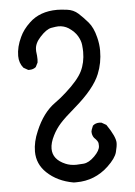

<svg xmlns="http://www.w3.org/2000/svg" viewBox="-55 -832 610 870"><g transform="rotate(-5 250.0 -397.0)"><path d="M257 -4H245Q171 -17 124 -62Q82 -102 82 -159Q82 -203 103 -251Q137 -332 192 -371Q219 -390 244 -413Q301 -464 320 -502.5Q339 -541 339 -590Q339 -602 337 -621.5Q335 -641 322.5 -662.5Q310 -684 283 -702Q262 -715 237 -715Q228 -715 205 -711Q182 -707 153 -675Q127 -647 127 -619V-611Q130 -590 130 -574L129 -560L119 -540Q107 -530 90 -530H84L63 -542Q44 -565 44 -597Q44 -638 65 -682Q80 -715 111 -744Q159 -790 238 -790Q253 -790 282.5 -786.5Q312 -783 333 -764Q354 -745 375.5 -720Q397 -695 408 -650Q416 -619 416 -589Q416 -533 396 -484Q370 -419 279 -341Q232 -301 210.5 -277Q189 -253 175 -225Q158 -192 158 -165Q158 -116 215 -92Q236 -83 263 -83Q272 -83 296.5 -85Q321 -87 347 -113Q373 -139 373 -159Q373 -160 372.5 -170.5Q372 -181 354 -198Q345 -210 345 -227Q345 -232 354 -253Q366 -264 384 -264L394 -263L415 -251Q454 -194 454 -166Q454 -151 447 -124Q440 -97 403 -62Q341 -4 257 -4Z"/></g></svg>

Font: Xiaolai Mono SC
Style: Regular
Weight: 400
Monospace: yes
Designer: LXGW / Nozomi Seto
Version: Version 3.113;September 30, 2024